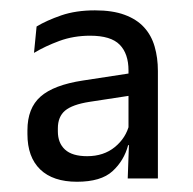

<svg xmlns="http://www.w3.org/2000/svg" viewBox="-20 -666 372 371"><path d="M226.8 -321.2 229.5 -396 228.3 -400.7V-502.1V-529.8Q228.3 -562.3 211.3 -579.6Q194.3 -597 154.3 -597Q122.2 -597 94.7 -586.9Q67.3 -576.8 45.7 -563.8L50.7 -614.8Q70.1 -626.5 98.4 -636.3Q126.7 -646 163.5 -646Q197.5 -646 220.7 -637.4Q244 -628.9 258.3 -613.3Q272.6 -597.7 278.8 -576Q285.1 -554.4 285.1 -528.7V-321.2ZM128.8 -314.8Q82.4 -314.8 57.7 -338.6Q33 -362.5 33 -406.8V-414.3Q33 -457 58.4 -479.4Q83.8 -501.8 140.1 -510.4L236.1 -525.1L239.8 -482.5L152.9 -469.2Q119.7 -464 105.7 -452.2Q91.8 -440.4 91.8 -418V-412.1Q91.8 -389.7 105.6 -377Q119.5 -364.2 148.4 -364.2Q180.4 -364.2 202 -381.9Q223.6 -399.7 229.8 -425.6L238 -385.5H227.6Q219.7 -355.6 197.4 -335.2Q175.1 -314.8 128.8 -314.8Z"/></svg>

Font: Anek Gujarati Medium
Style: Regular
Weight: 500
Designer: Mrunmayee Ghaisas (Gujarati), Yesha Goshar (Latin)
Foundry: Ek Type
Version: Version 1.003